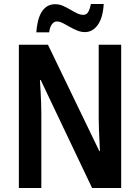

<svg xmlns="http://www.w3.org/2000/svg" viewBox="-20 -937 698 957"><path d="M584 0H439L183 -538H179Q181 -509 182.5 -479.5Q184 -450 185 -423Q186 -396 186 -371V0H74V-714H219L475 -184H478Q477 -212 475.5 -241Q474 -270 473 -297.5Q472 -325 472 -348V-714H584ZM161 -776Q163 -803 168.5 -828Q174 -853 185 -873Q196 -893 213.5 -904.5Q231 -916 255 -916Q275 -916 293.5 -908Q312 -900 329.5 -889.5Q347 -879 363.5 -871Q380 -863 396 -863Q411 -863 419.5 -877Q428 -891 433 -917H497Q493 -849 467.5 -813Q442 -777 403 -777Q384 -777 364.5 -785Q345 -793 327 -803.5Q309 -814 293 -822Q277 -830 263 -830Q250 -830 239.5 -817Q229 -804 225 -776Z"/></svg>

Font: Noto Sans Khmer Condensed SemiBold
Style: Regular
Weight: 600
Width: 3
Designer: Danh Hong and the Monotype Design Team
Foundry: Monotype Imaging Inc.
Version: Version 2.004